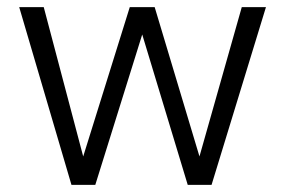

<svg xmlns="http://www.w3.org/2000/svg" viewBox="-20 -520 802 540"><path d="M34 -500H103L214 -80L345 -500H415L541 -80L660 -500H728L575 0H508L380 -423L248 0H181Z"/></svg>

Font: Overused Grotesk Book
Style: Regular
Weight: 350
Version: Version 0.003